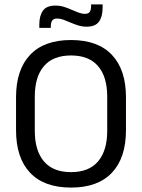

<svg xmlns="http://www.w3.org/2000/svg" viewBox="-20 -831 638 863"><path d="M299.1 12.1Q178.1 12.1 115.1 -54.7Q52.1 -121.6 52.1 -245.8V-393.5Q52.1 -517.4 115.1 -584.3Q178.1 -651.1 299.1 -651.1Q420.1 -651.1 483.1 -584.3Q546.2 -517.4 546.2 -393.5V-245.8Q546.2 -121.6 483.1 -54.7Q420.1 12.1 299.1 12.1ZM299.1 -57.3Q379.9 -57.3 420.9 -105.7Q461.9 -154.2 461.9 -242.7V-396.8Q461.9 -485.7 420.9 -533.7Q379.9 -581.7 299.1 -581.7Q218.4 -581.7 177.4 -533.7Q136.4 -485.7 136.4 -396.8V-242.7Q136.4 -154.2 177.4 -105.7Q218.4 -57.3 299.1 -57.3ZM369.3 -711Q350 -711 331.9 -716.6Q313.9 -722.2 297.3 -729.4Q280.7 -736.7 265.5 -742.3Q250.3 -747.8 236.3 -747.8Q221.3 -747.8 214.8 -738.9Q208.4 -729.9 208.4 -712.6V-705.8H156.7V-721Q156.7 -760 173 -783Q189.3 -805.9 229 -805.9Q248.7 -805.9 266.9 -800.4Q285.1 -794.8 301.5 -787.3Q317.9 -779.9 333.1 -774.3Q348.4 -768.8 362 -768.8Q377.4 -768.8 383.5 -777.8Q389.5 -786.8 389.5 -804.3V-811.1H441.2V-795.5Q441.2 -756.5 424.9 -733.8Q408.6 -711 369.3 -711Z"/></svg>

Font: Anek Devanagari Medium
Style: Regular
Weight: 500
Designer: Kailash Malviya (Devanagari) & Yesha Goshar (Latin)
Foundry: Ek Type
Version: Version 1.003